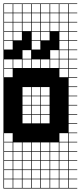

<svg xmlns="http://www.w3.org/2000/svg" viewBox="-20 -827 469 1115"><path d="M325 -803.6V-753.6H375V-803.6ZM110.7 -700H160.7V-750H110.7ZM57.1 -700H107.1V-750H57.1ZM325 -700H375V-750H325ZM164.3 -700H214.3V-750H164.3ZM271.4 -700H321.4V-750H271.4ZM217.9 -700H267.9V-750H217.9ZM3.6 -700H53.6V-750H3.6ZM110.7 -646.4H160.7V-696.4H110.7ZM57.1 -646.4H107.1V-696.4H57.1ZM325 -646.4H375V-696.4H325ZM164.3 -646.4H214.3V-696.4H164.3ZM271.4 -646.4H321.4V-696.4H271.4ZM217.9 -646.4H267.9V-696.4H217.9ZM3.6 -646.4H53.6V-696.4H3.6ZM110.7 -592.9H160.7V-642.9H110.7ZM325 -592.9H375V-642.9H325ZM57.1 -592.9H107.1V-642.9H57.1ZM164.3 -592.9H214.3V-642.9H164.3ZM271.4 -592.9H321.4V-642.9H271.4ZM217.9 -592.9H267.9V-642.9H217.9ZM3.6 -592.9H53.6V-642.9H3.6ZM3.6 -539.3H53.6V-589.3H3.6ZM110.7 -539.3H160.7V-589.3H110.7ZM325 -539.3H375V-589.3H325ZM271.4 -539.3H321.4V-589.3H271.4ZM217.9 -539.3H267.9V-589.3H217.9ZM57.1 -539.3H107.1V-589.3H57.1ZM164.3 -539.3H214.3V-589.3H164.3ZM3.6 -485.7H53.6V-535.7H3.6ZM110.7 -485.7H160.7V-535.7H110.7ZM164.3 -485.7H214.3V-535.7H164.3ZM271.4 -485.7H321.4V-535.7H271.4ZM217.9 -485.7H267.9V-535.7H217.9ZM57.1 -485.7H107.1V-535.7H57.1ZM325 -485.7H375V-535.7H325ZM325 -432.1H375V-482.1H325ZM57.1 -432.1H107.1V-482.1H57.1ZM217.9 -432.1H267.9V-482.1H217.9ZM271.4 -432.1H321.4V-482.1H271.4ZM164.3 -432.1H214.3V-482.1H164.3ZM3.6 -432.1H53.6V-482.1H3.6ZM110.7 -432.1H160.7V-482.1H110.7ZM325 -378.6H375V-428.6H325ZM3.6 -378.6H53.6V-428.6H3.6ZM110.7 -271.4H160.7V-321.4H110.7ZM217.9 -271.4H267.9V-321.4H217.9ZM164.3 -271.4H214.3V-321.4H164.3ZM110.7 -217.9H160.7V-267.9H110.7ZM217.9 -217.9H267.9V-267.9H217.9ZM164.3 -217.9H214.3V-267.9H164.3ZM164.3 -164.3H214.3V-214.3H164.3ZM217.9 -164.3H267.9V-214.3H217.9ZM110.7 -164.3H160.7V-214.3H110.7ZM164.3 -110.7H214.3V-160.7H164.3ZM217.9 -110.7H267.9V-160.7H217.9ZM110.7 -110.7H160.7V-160.7H110.7ZM3.6 -3.6H53.6V-53.6H3.6ZM325 -3.6H375V-53.6H325ZM3.6 50H53.6V0H3.6ZM110.7 50H160.7V0H110.7ZM164.3 50H214.3V0H164.3ZM325 50H375V0H325ZM271.4 50H321.4V0H271.4ZM57.1 50H107.1V0H57.1ZM217.9 50H267.9V0H217.9ZM271.4 103.6H321.4V53.6H271.4ZM110.7 103.6H160.7V53.6H110.7ZM57.1 103.6H107.1V53.6H57.1ZM325 103.6H375V53.6H325ZM164.3 103.6H214.3V53.6H164.3ZM3.6 103.6H53.6V53.6H3.6ZM217.9 103.6H267.9V53.6H217.9ZM217.9 210.7H267.9V160.7H217.9ZM271.4 210.7H321.4V160.7H271.4ZM110.7 210.7H160.7V160.7H110.7ZM57.1 210.7H107.1V160.7H57.1ZM325 210.7H375V160.7H325ZM164.3 210.7H214.3V160.7H164.3ZM3.6 210.7H53.6V160.7H3.6ZM57.1 264.3H107.1V214.3H57.1ZM217.9 264.3H267.9V214.3H217.9ZM271.4 264.3H321.4V214.3H271.4ZM110.7 264.3H160.7V214.3H110.7ZM164.3 264.3H214.3V214.3H164.3ZM3.6 264.3H53.6V214.3H3.6ZM325 264.3H375V214.3H325ZM271.4 -803.6V-753.6H321.4V-803.6ZM217.9 -803.6V-753.6H267.9V-803.6ZM164.3 -803.6V-753.6H214.3V-803.6ZM110.7 -803.6V-753.6H160.7V-803.6ZM57.1 -803.6V-753.6H107.1V-803.6ZM3.6 -803.6V-753.6H53.6V-803.6ZM0 267.9V-807.1H428.6V-803.6H378.6V-753.6H428.6V-750H378.6V-700H428.6V-696.4H378.6V-646.4H428.6V-642.9H378.6V-592.9H428.6V-589.3H378.6V-539.3H428.6V-535.7H378.6V-485.7H428.6V-482.1H378.6V-432.1H428.6V-428.6H378.6V-378.6H428.6V-375H378.6V-325H428.6V-321.4H378.6V-271.4H428.6V-267.9H378.6V-217.9H428.6V-214.3H378.6V-164.3H428.6V-160.7H378.6V-110.7H428.6V-107.1H378.6V-57.1H428.6V-53.6H378.6V-3.6H428.6V0H378.6V50H428.6V53.6H378.6V103.6H428.6V107.1H378.6V157.1H428.6V160.7H378.6V210.7H428.6V214.3H378.6V264.3H428.6V267.9ZM53.6 157.1V107.1H3.6V157.1ZM107.1 157.1V107.1H57.1V157.1ZM160.7 157.1V107.1H110.7V157.1ZM214.3 157.1V107.1H164.3V157.1ZM267.9 157.1V107.1H217.9V157.1ZM321.4 157.1V107.1H271.4V157.1ZM375 157.1V107.1H325V157.1ZM107.1 -592.9V-539.3H53.6V-592.9ZM160.7 -646.4V-592.9H107.1V-646.4ZM107.1 -539.3V-485.7H53.6V-539.3ZM160.7 -592.9V-539.3H107.1V-592.9ZM0 -539.3H53.6V-485.7H0ZM267.9 -592.9V-539.3H214.3V-592.9ZM321.4 -646.4V-592.9H267.9V-646.4ZM267.9 -539.3V-485.7H214.3V-539.3ZM321.4 -592.9V-539.3H267.9V-592.9ZM160.7 -539.3H214.3V-485.7H160.7Z"/></svg>

Font: Jersey 10 Charted
Style: Regular
Weight: 400
Designer: Sarah Cadigan-Fried
Version: Version 1.000; ttfautohint (v1.8.4.7-5d5b)